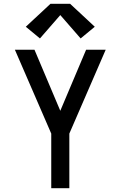

<svg xmlns="http://www.w3.org/2000/svg" viewBox="-20 -999 640 1019"><path d="M252 0V-290L59 -735H163L300 -411L437 -735H541L348 -290V0ZM192 -795 117 -857 248 -979H352L483 -857L408 -795L300 -919Z"/></svg>

Font: Iosevka Custom Medium Extended
Style: Regular
Weight: 500
Width: 7
Monospace: yes
Designer: Belleve Invis
Foundry: Belleve Invis
Version: Version 11.2.4; ttfautohint (v1.8.4)